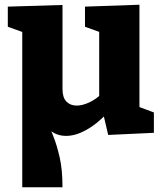

<svg xmlns="http://www.w3.org/2000/svg" viewBox="-20 -561 700 811"><path d="M141 -100 180 -49Q190 -23 205 14Q220 51 232 103.5Q244 156 244 230H74V-444L88 -421L13 -448V-533L244 -540V-185Q244 -149 260.5 -132Q277 -115 304 -115Q327 -115 355 -127.5Q383 -140 410 -165L399 -140V-448L414 -421L339 -448V-533L569 -541V-87L550 -116L630 -86V0L437 9L414 -89L432 -82Q388 -36 343.5 -11.5Q299 13 259 13Q218 13 187 -14Q156 -41 141 -100Z"/></svg>

Font: Bitter Thin ExtraBold
Style: Regular
Weight: 800
Version: Version 3.020